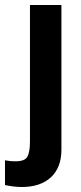

<svg xmlns="http://www.w3.org/2000/svg" viewBox="-60 -533 326 769"><path d="M-40 208V109Q-29 111 -20 112Q-11 113 3 113Q40 113 50 94Q60 75 60 34V-513H186V66Q186 138 144 177Q102 216 27 216Q10 216 -9 213.5Q-28 211 -40 208Z"/></svg>

Font: Rosa Sans SemiBold
Style: Regular
Weight: 600
Designer: Pentagram / MCKL
Foundry: Pentagram / MCKL
Version: Version 1.005;September 16, 2019;FontCreator 11.5.0.2425 64-